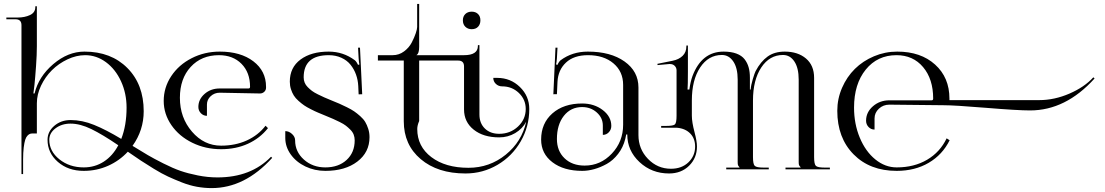

<svg xmlns="http://www.w3.org/2000/svg" viewBox="-20 -859 5607 974"><path d="M230 -149.9Q230 -91.8 281.2 -50.8Q332.5 -9.8 404.8 -9.8Q461.4 -9.8 506.6 -39.1Q551.8 -68.4 580.1 -122.1Q500.5 -176.3 443.6 -204.1Q386.7 -231.9 337.9 -231.9Q293 -231.9 261.5 -208Q230 -184.1 230 -149.9ZM167 -182.1H148.9Q139.6 -182.1 133.3 -180.4Q127 -178.7 119.6 -171.1Q112.3 -163.6 107.9 -149.9Q103.5 -136.2 100.3 -110.8Q97.2 -85.4 97.2 -49.8V23.9H88.9V-106.9V-731Q88.9 -761.2 59.1 -761.2H12.2V-770H68.8Q105.5 -770 132.3 -782.7Q159.2 -795.4 159.2 -823.2V-827.1H167V-742.2V-625Q167 -581.5 162.8 -523.4Q158.7 -465.3 154.8 -428.2Q150.9 -391.1 149.4 -384.8H155.3Q175.8 -470.2 250.2 -533.7Q324.7 -597.2 408.2 -597.2Q543.5 -597.2 626.2 -513.9Q709 -430.7 709 -294.9Q709 -198.2 652.3 -119.1Q701.7 -88.9 730.2 -72Q758.8 -55.2 808.1 -30.3Q857.4 -5.4 895.5 7.8Q933.6 21 983.9 31Q1034.2 41 1083 41Q1253.4 41 1355 -64L1360.8 -58.1Q1221.7 95.2 1053.7 95.2Q1016.6 95.2 978.8 88.4Q940.9 81.5 902.6 66.4Q864.3 51.3 832.5 36.6Q800.8 22 760.5 -2.7Q720.2 -27.3 694.8 -44.2Q669.4 -61 628.4 -89.4Q585.9 -43.5 528.1 -17.8Q470.2 7.8 404.8 7.8Q325.7 7.8 273.4 -37.8Q221.2 -83.5 221.2 -149.9Q221.2 -191.4 255.4 -220.7Q289.6 -250 337.9 -250Q397 -250 457.5 -225.3Q518.1 -200.7 595.2 -154.3Q622.1 -223.1 622.1 -313Q622.1 -385.3 594 -446.5Q565.9 -507.8 517.6 -543.5Q469.2 -579.1 412.1 -579.1Q367.2 -579.1 322.3 -557.9Q277.3 -536.6 243.4 -502.9Q209.5 -469.2 188.2 -424.6Q167 -379.9 167 -335Z M1094.7 -388.7Q1067.9 -388.7 1048.8 -371.1Q1029.8 -353.5 1029.8 -328.6V-271.5Q1011.7 -271.5 999 -284.7Q986.3 -297.9 986.3 -316.4Q986.3 -355 1017.8 -382.6Q1049.3 -410.2 1094.2 -410.2H1240.7Q1248.5 -410.2 1248.5 -418.9Q1248.5 -491.2 1205.1 -535.2Q1161.6 -579.1 1090.8 -579.1Q1002 -579.1 947.3 -519.5Q892.6 -460 892.6 -362.8Q892.6 -262.2 953.9 -191.2Q1015.1 -120.1 1101.6 -120.1Q1173.8 -120.1 1231.9 -146.5Q1290 -172.9 1327.1 -221.2L1339.4 -209Q1298.8 -157.7 1238 -129.9Q1177.2 -102.1 1101.6 -102.1Q1022.5 -102.1 955.6 -134.8Q888.7 -167.5 849.6 -224.1Q810.5 -280.8 810.5 -347.2Q810.5 -415 848.6 -472.7Q886.7 -530.3 952.1 -563.7Q1017.6 -597.2 1094.7 -597.2Q1200.7 -597.2 1265.1 -548.1Q1329.6 -499 1329.6 -418.9V-414.1Q1329.6 -401.9 1320.6 -393.3Q1311.5 -384.8 1298.8 -384.8Z M1647.5 -579.1Q1520.5 -579.1 1520.5 -466.8Q1520.5 -452.6 1525.4 -440.2Q1530.3 -427.7 1541 -417Q1551.8 -406.2 1562.7 -397.9Q1573.7 -389.6 1592.5 -380.4Q1611.3 -371.1 1625 -365Q1638.7 -358.9 1661.6 -349.6Q1687 -339.4 1701.7 -333Q1716.3 -326.7 1739.5 -315.2Q1762.7 -303.7 1776.6 -294.2Q1790.5 -284.7 1807.1 -270Q1823.7 -255.4 1832.8 -240.2Q1841.8 -225.1 1848.1 -205.3Q1854.5 -185.5 1854.5 -163.1Q1854.5 -86.4 1792.7 -39.3Q1731 7.8 1630.4 7.8Q1575.7 7.8 1529.1 -14.6Q1482.4 -37.1 1454.8 -75.7Q1427.2 -114.3 1427.2 -159.2V-193.8Q1445.8 -193.8 1461.4 -179.4Q1477.1 -165 1477.1 -147Q1477.1 -89.4 1521.5 -49.6Q1565.9 -9.8 1630.4 -9.8Q1697.3 -9.8 1738.3 -47.6Q1779.3 -85.4 1779.3 -147Q1779.3 -162.6 1774.2 -176Q1769 -189.5 1757.3 -201.2Q1745.6 -212.9 1734.6 -221.4Q1723.6 -230 1703.4 -240Q1683.1 -250 1669.7 -255.9Q1656.2 -261.7 1631.3 -272Q1607.9 -281.7 1593.3 -287.8Q1578.6 -293.9 1557.4 -304.7Q1536.1 -315.4 1522.9 -324.5Q1509.8 -333.5 1494.4 -347.2Q1479 -360.8 1470.5 -374.5Q1461.9 -388.2 1456.1 -406.2Q1450.2 -424.3 1450.2 -444.8Q1450.2 -516.6 1504.4 -556.9Q1558.6 -597.2 1647.5 -597.2Q1721.2 -597.2 1780.3 -553.2Q1784.7 -549.8 1790 -541.5Q1795.4 -533.2 1796.4 -529.8L1803.2 -532.2Q1800.8 -540 1799.3 -564L1796.4 -617.2H1806.2L1817.4 -380.9L1799.3 -380.4L1797.4 -422.4Q1795.9 -453.1 1786.1 -480.5Q1776.4 -507.8 1758.5 -530.3Q1740.7 -552.7 1711.9 -565.9Q1683.1 -579.1 1647.5 -579.1Z M2028.3 -244.1V-551.8H1897V-579.1H1972.2Q2003.9 -579.1 2029.5 -598.1Q2055.2 -617.2 2068.6 -643.1Q2082 -668.9 2089.1 -690.4Q2096.2 -711.9 2096.2 -722.2V-838.9H2106.4V-622.1Q2106.4 -586.9 2093.3 -580.1V-579.1H2334Q2404.3 -579.1 2404.3 -626V-629.9H2412.1V-532.2V-277.8Q2412.1 -233.9 2439.7 -207Q2467.3 -180.2 2512.2 -180.2Q2568.4 -180.2 2607.7 -217Q2647 -253.9 2647 -306.2Q2647 -354 2612.1 -387.5Q2577.1 -420.9 2527.3 -420.9Q2508.8 -420.9 2495.6 -433.3Q2482.4 -445.8 2482.4 -463.9H2502.4Q2569.8 -463.9 2617.4 -417.7Q2665 -371.6 2665 -306.2Q2665 -217.3 2621.6 -141.8Q2578.1 -66.4 2503.7 -22.7Q2429.2 21 2341.3 21Q2200.2 21 2114.3 -51.8Q2028.3 -124.5 2028.3 -244.1ZM2106.4 -551.8V-245.1Q2096.7 -222.7 2096.7 -204.6Q2096.7 -116.2 2168.2 -62Q2239.7 -7.8 2356.4 -7.8Q2463.4 -7.8 2545.4 -74.2Q2627.4 -140.6 2649.4 -241.7Q2630.4 -205.6 2593.5 -183.8Q2556.6 -162.1 2512.2 -162.1Q2432.1 -162.1 2383.1 -201.2Q2334 -240.2 2334 -304.2V-522Q2334 -551.8 2304.2 -551.8ZM2373 -799.8Q2392.6 -799.8 2404.8 -788.1Q2417 -776.4 2417 -755.9Q2417 -735.8 2405.3 -723.4Q2393.6 -710.9 2373 -710.9Q2353.5 -710.9 2340.8 -723.1Q2328.1 -735.4 2328.1 -755.9Q2328.1 -775.4 2340.3 -787.6Q2352.5 -799.8 2373 -799.8Z M3489.7 -272Q3489.7 -239.7 3503.4 -188Q3515.6 -142.1 3515.6 -115.7Q3515.6 -57.6 3475.8 -18.3Q3436 21 3374 21Q3286.1 21 3224.1 -36.9Q3162.1 -94.7 3162.1 -176.8H3156.7L3151.9 -153.8Q3141.1 -111.3 3115.7 -78.4Q3090.3 -45.4 3058.3 -27.6Q3026.4 -9.8 2994.6 -1Q2962.9 7.8 2934.1 7.8Q2839.8 7.8 2782.5 -35.9Q2725.1 -79.6 2725.1 -150.9Q2725.1 -233.4 2782.2 -283.7Q2839.4 -334 2933.1 -334Q2994.1 -334 3037.6 -300.8Q3081.1 -267.6 3081.1 -220.2Q3081.1 -201.7 3068.6 -188.2Q3056.2 -174.8 3038.1 -174.8V-222.2Q3038.1 -261.2 3007.3 -288.6Q2976.6 -315.9 2933.1 -315.9Q2875.5 -315.9 2840.3 -271.2Q2805.2 -226.6 2805.2 -153.8Q2805.2 -93.3 2843.8 -56.2Q2882.3 -19 2945.8 -19Q3026.4 -19 3083.7 -79.8Q3141.1 -140.6 3141.1 -226.1V-428.2Q3141.1 -496.1 3092 -537.6Q3043 -579.1 2962.9 -579.1Q2891.1 -579.1 2851.1 -541.5Q2811 -503.9 2808.1 -443.4L2805.2 -381.3L2787.1 -380.9L2797.9 -617.2H2808.1L2805.2 -564Q2803.7 -542.5 2800.8 -532.2L2808.1 -529.8Q2809.1 -533.7 2814.2 -541.7Q2819.3 -549.8 2823.7 -553.2Q2882.8 -597.2 2961.9 -597.2Q3077.6 -597.2 3148.2 -547.1Q3218.8 -497.1 3218.8 -415V-173.8Q3218.8 -103 3267.1 -53Q3315.4 -2.9 3383.8 -2.9Q3438 -2.9 3472.2 -35.4Q3506.3 -67.9 3506.3 -115.7Q3506.3 -156.2 3481.7 -181.6Q3457 -207 3415 -210.9H3334V-220.2H3358.9Q3395.5 -220.2 3403.8 -228Q3412.1 -235.8 3412.1 -272V-502Q3412.1 -515.6 3402.8 -524.9Q3393.6 -534.2 3378.9 -534.2H3375L3315.9 -528.8L3314.9 -535.2L3392.1 -550.8Q3423.8 -557.1 3442.9 -575.7Q3461.9 -594.2 3461.9 -624V-627.9H3469.7V-497.1Q3469.7 -424.3 3467.8 -404.8H3477.1Q3482.4 -444.8 3493.2 -474.1Q3540 -597.2 3650.9 -597.2Q3689 -597.2 3715.8 -587.2Q3742.7 -577.1 3757.1 -558.6Q3771.5 -540 3777.8 -517.3Q3784.2 -494.6 3784.2 -464.8V-404.8H3788.1Q3789.6 -426.8 3798.8 -457.5Q3808.1 -488.3 3813 -498Q3838.9 -546.9 3873.8 -572Q3908.7 -597.2 3960.9 -597.2Q4027.3 -597.2 4068.6 -562.3Q4109.9 -527.3 4109.9 -463.9V-62Q4109.9 -26.4 4118.9 -17.6Q4127.9 -8.8 4164.1 -8.8H4189.9V0H3964.8V-8.8H4041V-11.2Q4035.2 -17.1 4033.4 -21.5Q4031.7 -25.9 4031.7 -37.1V-455.1Q4031.7 -514.2 4009.8 -547.1Q3987.8 -580.1 3952.1 -580.1Q3883.8 -580.1 3841.8 -516.6Q3799.8 -453.1 3799.8 -349.1V-62Q3799.8 -26.4 3808.8 -17.6Q3817.9 -8.8 3854 -8.8H3879.9V0H3664.1V-8.8H3731V-11.2Q3725.6 -16.6 3723.9 -21Q3722.2 -25.4 3722.2 -37.1V-455.1Q3722.2 -514.2 3700 -547.1Q3677.7 -580.1 3642.1 -580.1Q3573.7 -580.1 3531.7 -516.6Q3489.7 -453.1 3489.7 -349.1Z M4227.5 -296.9Q4227.5 -357.9 4251.7 -413.6Q4275.9 -469.2 4316.7 -509.5Q4357.4 -549.8 4413.6 -573.5Q4469.7 -597.2 4531.7 -597.2Q4650.9 -597.2 4723.6 -531.5Q4796.4 -465.8 4796.4 -358.9V-351.1H5251Q5329.1 -351.1 5405.5 -384.3Q5481.9 -417.5 5526.4 -466.8L5532.7 -460.9Q5386.2 -298.8 5205.6 -298.8Q5142.1 -298.8 4982.4 -312Q4822.8 -325.2 4765.6 -325.2L4491.7 -328.1Q4460.4 -328.1 4438.5 -307.6Q4416.5 -287.1 4416.5 -258.3V-201.7Q4398.4 -201.7 4386 -214.8Q4373.5 -228 4373.5 -246.6Q4373.5 -289.6 4408.2 -319.8Q4442.9 -350.1 4491.7 -350.1H4706.1Q4713.9 -350.1 4713.9 -358.9Q4713.9 -458 4662.8 -518.6Q4611.8 -579.1 4527.8 -579.1Q4431.2 -579.1 4371.8 -505.9Q4312.5 -432.6 4312.5 -313Q4312.5 -230.5 4341.6 -160.6Q4370.6 -90.8 4420.4 -50.3Q4470.2 -9.8 4528.8 -9.8Q4617.2 -9.8 4683.1 -48.6Q4749 -87.4 4782.2 -157.2L4797.4 -147.5Q4761.2 -74.2 4691.4 -33.2Q4621.6 7.8 4528.8 7.8Q4393.1 7.8 4310.3 -75.9Q4227.5 -159.7 4227.5 -296.9Z"/></svg>

Font: FoglihtenNo07calt
Style: Regular
Weight: 500
Designer: gluk (gluksza@wp.pl)
Foundry: gluk (gluksza@wp.pl)
Version: Version 0.844